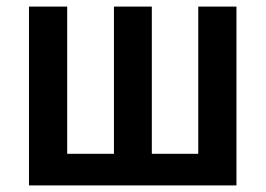

<svg xmlns="http://www.w3.org/2000/svg" viewBox="-20 -563 807 583"><path d="M68 0V-543H184V-96H326V-543H441V-96H582V-543H698V0Z"/></svg>

Font: Noto Sans Condensed SemiBold
Style: Regular
Weight: 600
Width: 3
Designer: Monotype Design Team
Foundry: Monotype Imaging Inc.
Version: Version 2.013; ttfautohint (v1.8.4.7-5d5b)